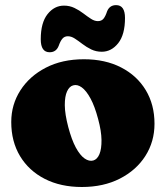

<svg xmlns="http://www.w3.org/2000/svg" viewBox="-20 -734 664 768"><path d="M315.5 -497Q401 -497 464.5 -464.2Q528 -431.5 563 -373.5Q598 -315.5 598 -239Q598 -167.5 561.5 -110.2Q525 -53 459.5 -19.5Q394 14 307.5 14Q222.5 14 159 -18.5Q95.5 -51 60.2 -109.5Q25 -168 25 -246Q25 -315.5 61.5 -372.5Q98 -429.5 163.2 -463.2Q228.5 -497 315.5 -497ZM353 -92Q369 -96.5 377.8 -117.5Q386.5 -138.5 386 -174.2Q385.5 -210 372.5 -258Q359 -309 342 -340.2Q325 -371.5 307 -384.5Q289 -397.5 272.5 -392.5Q257.5 -388.5 248.2 -368.5Q239 -348.5 239.2 -313Q239.5 -277.5 253 -226Q266.5 -175 283.2 -144Q300 -113 318.2 -100.2Q336.5 -87.5 353 -92ZM387 -527Q364.5 -527 345.2 -536.2Q326 -545.5 309.8 -558Q293.5 -570.5 279.2 -579.8Q265 -589 251.5 -589Q238 -589 229.8 -579.5Q221.5 -570 214.5 -550Q204.5 -525 178.5 -525Q143 -525 143 -577Q143 -643 170 -677.2Q197 -711.5 236 -711.5Q258.5 -711.5 277.8 -702.2Q297 -693 313.2 -680.5Q329.5 -668 343.8 -658.8Q358 -649.5 371.5 -649.5Q386 -649.5 394 -659.2Q402 -669 408.5 -689Q418.5 -713.5 444.5 -713.5Q480 -713.5 480 -662Q480 -595.5 452.8 -561.2Q425.5 -527 387 -527Z"/></svg>

Font: Fraunces SuperSoft 9pt
Style: Regular
Weight: 900
Version: Version 1.000;[b76b70a41]